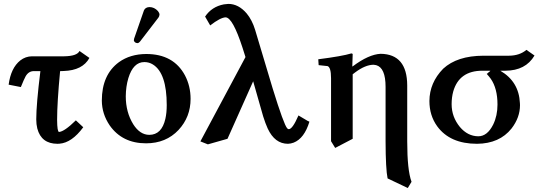

<svg xmlns="http://www.w3.org/2000/svg" viewBox="-20 -718 2756 975"><path d="M142.1 -432.1H306.2Q371.1 -433.1 383.8 -459L434.1 -423.8Q399.4 -360.4 302.7 -357.4Q295.4 -357.4 289.1 -356.9H285.2Q270 -196.3 270 -108.9Q270.5 -48.8 279.8 -47.9Q307.1 -49.8 365.2 -106.9L402.8 -71.8Q344.7 6.8 282.2 11.7Q276.4 12.2 272 12.2Q189.9 12.2 169.4 -65.4Q164.1 -86.9 164.1 -111.8Q164.1 -188 185.1 -356.9H151.9Q125 -356.9 109.9 -330.1Q101.6 -314.9 85.9 -275.9L23.9 -288.1Q35.2 -373 83 -411.1Q109.4 -431.6 142.1 -432.1Z M738.8 -682.1Q763.7 -682.1 782.2 -661.6Q789.6 -652.3 790 -644Q789.1 -634.8 784.7 -628.9L690.9 -506.8Q684.6 -499.5 679.7 -499Q665.5 -499 660.6 -509.8Q660.2 -511.7 659.7 -513.2Q660.2 -519 661.1 -522L710.9 -665Q717.8 -681.2 738.8 -682.1ZM712.9 -402.8Q656.7 -402.8 631.8 -321.3Q619.1 -278.8 618.7 -229Q618.7 -148.4 656.7 -86.9Q690.4 -33.7 737.8 -33.2Q801.3 -33.2 819.8 -114.7Q826.7 -145 826.7 -184.1Q826.7 -347.2 756.3 -390.6Q736.8 -402.8 712.9 -402.8ZM497.1 -207Q497.1 -338.4 584 -402.3Q641.1 -443.4 722.7 -443.8Q861.3 -443.8 919.4 -335Q947.8 -280.8 947.8 -215.8Q947.8 -124 886.7 -58.1Q822.8 9.8 721.7 9.8Q601.1 9.8 537.1 -81.1Q497.6 -139.2 497.1 -207Z M1542.5 -104 1551.3 -100.1Q1525.4 -15.1 1471.2 6.3Q1456.5 11.7 1442.4 12.2Q1375.5 12.2 1339.4 -65.4Q1327.6 -91.3 1316.4 -127L1265.6 -305.2Q1159.7 -66.9 1135.3 -13.2L1035.6 15.1L997.6 0L1226.6 -428.2Q1225.6 -431.2 1211.4 -476.1Q1161.6 -629.4 1125.5 -629.9Q1099.1 -628.9 1047.4 -588.9L1021.5 -633.8Q1055.2 -684.1 1116.7 -695.8Q1128.9 -697.8 1139.6 -698.2Q1191.4 -698.2 1232.9 -649.4Q1260.3 -616.2 1275.4 -566.9L1364.3 -270Q1421.4 -85 1438.5 -66.4Q1442.9 -62 1446.3 -62Q1465.3 -62 1494.6 -129.4Q1495.1 -130.9 1495.6 -131.8Z M1771 -380.9Q1852.1 -441.9 1913.1 -444.8Q2047.4 -442.9 2047.9 -284.2V0Q2047.9 146.5 2069.8 205.1L2050.8 236.8L1948.2 188Q1938.5 141.1 1938 0V-276.9Q1938 -374 1890.1 -387.2Q1883.3 -388.7 1877 -389.2Q1835.4 -389.2 1783.2 -350.1Q1777.3 -345.7 1771 -340.8V-13.2L1682.1 33.2L1661.1 -1V-320.8Q1661.1 -378.9 1641.6 -382.8Q1639.6 -382.8 1639.2 -382.8L1598.1 -387.2L1596.2 -417Q1718.3 -432.6 1764.2 -446.8Q1769.5 -445.8 1771 -443.8L1769 -380.9Z M2408.7 -25.9Q2454.6 -25.9 2484.4 -85.4Q2506.3 -130.4 2506.3 -187Q2506.3 -269 2472.2 -317.9Q2462.4 -331.1 2451.7 -342.8Q2453.6 -343.8 2455.6 -345.5Q2457.5 -347.2 2459.5 -349.1Q2461.4 -351.1 2463.4 -352.5Q2465.3 -354 2467 -355Q2468.8 -356 2469.2 -357.4L2469.7 -358.9H2429.7Q2312 -358.9 2281.7 -253.9Q2273.4 -223.6 2273.4 -189Q2273.4 -124.5 2315.4 -73.2Q2355 -26.4 2408.7 -25.9ZM2230.5 -369.1Q2301.3 -434.6 2434.6 -435.1H2564.5Q2618.7 -435.5 2653.3 -464.8L2694.3 -436Q2649.4 -359.4 2546.4 -358.9H2520.5Q2615.2 -303.7 2620.1 -194.8Q2620.1 -189 2620.6 -184.1Q2620.6 -121.1 2577.6 -65.4Q2516.6 11.2 2402.3 12.2Q2265.1 12.2 2200.2 -76.7Q2160.6 -131.3 2160.6 -205.1Q2161.1 -297.9 2230.5 -369.1Z"/></svg>

Font: Linux Libertine O
Style: Semibold
Weight: 700
Designer: Philipp H. Poll
Foundry: Philipp H. Poll
Version: Version 5.0.0